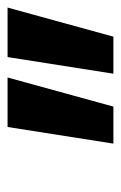

<svg xmlns="http://www.w3.org/2000/svg" viewBox="74 -819 320 508"><g transform="rotate(-90 234.0 -565.0)"><path d="M108 -425 152 -705H283L206 -425ZM293 -425 337 -705H468L391 -425Z"/></g></svg>

Font: Red Hat Display ExtraBold
Style: Italic
Weight: 800
Italic angle: -12°
Designer: Pentagram, MCKL
Foundry: Pentagram, MCKL
Version: Version 1.023